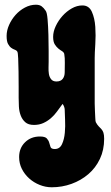

<svg xmlns="http://www.w3.org/2000/svg" viewBox="-20 -521 468 813"><path d="M132 -501Q147 -501 156 -494.5Q165 -488 173 -476Q179 -469 181.5 -439Q184 -409 185 -373.5Q186 -338 186 -305Q186 -272 186 -259Q186 -249 185.5 -235Q185 -221 187 -208Q189 -195 196.5 -185.5Q204 -176 219 -176Q237 -176 245.5 -187Q254 -198 254 -215Q254 -233 254.5 -254.5Q255 -276 252 -293Q250 -300 242.5 -304.5Q235 -309 227 -315.5Q219 -322 212 -333Q205 -344 205 -365Q205 -387 216 -410.5Q227 -434 244.5 -453.5Q262 -473 284 -485.5Q306 -498 329 -498Q357 -498 369 -471Q381 -444 383.5 -407.5Q386 -371 383.5 -333.5Q381 -296 381 -275V-104Q381 -98 381 -83Q381 -68 382 -51.5Q383 -35 383.5 -20.5Q384 -6 386 -3Q392 8 398 14Q404 20 409.5 26Q415 32 418 41Q421 50 421 67Q421 114 403 152Q385 190 354 216.5Q323 243 283 257.5Q243 272 199 272Q173 272 148 262Q123 252 103.5 234.5Q84 217 72.5 194Q61 171 61 144Q61 106 86 81.5Q111 57 149 57Q171 57 178.5 65.5Q186 74 188.5 83.5Q191 93 194 101.5Q197 110 212 110Q233 110 242.5 89.5Q252 69 254.5 41Q257 13 255.5 -14.5Q254 -42 254 -57Q254 -62 251.5 -69Q249 -76 245 -81Q233 -65 221.5 -49Q210 -33 195.5 -20.5Q181 -8 163.5 0Q146 8 124 8Q100 8 87 -3.5Q74 -15 67.5 -32.5Q61 -50 60 -70Q59 -90 59 -107Q59 -123 59 -154.5Q59 -186 58.5 -217.5Q58 -249 57 -274Q56 -299 53 -303Q50 -308 42.5 -310.5Q35 -313 27.5 -318.5Q20 -324 14 -335Q8 -346 8 -369Q8 -392 18.5 -415.5Q29 -439 46 -458Q63 -477 85.5 -489Q108 -501 132 -501Z"/></svg>

Font: r_Neptun CAT
Style: Regular
Weight: 400
Foundry: Peter Wiegel, CAT-Fonts
Version: Version 1.000;June 8, 2024;FontCreator 14.0.0.2814 32-bit